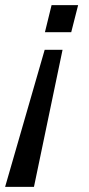

<svg xmlns="http://www.w3.org/2000/svg" viewBox="-53 -528 349 752"><path d="M253 -508 226 -402H123L149 -508ZM192 -333 80 204H-33L122 -333Z"/></svg>

Font: CST
Style: Italic
Weight: 400
Italic angle: -14°
Version: Version 1.00